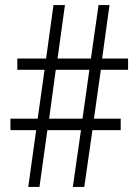

<svg xmlns="http://www.w3.org/2000/svg" viewBox="-20 -734 543 754"><path d="M376 -460H483V-504H381L410 -714H367L337 -504H206L235 -714H190L161 -504H48V-460H155L128 -268H21V-223H122L91 0H135L166 -223H298L266 0H311L343 -223H454V-268H349ZM173 -268 199 -460H331L304 -268Z"/></svg>

Font: Noto Sans Gujarati Condensed Light
Style: Regular
Weight: 300
Width: 3
Designer: Jelle Bosma - Monotype Design Team, Universal Thirst
Foundry: Monotype Imaging Inc.
Version: Version 2.106